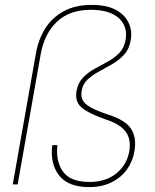

<svg xmlns="http://www.w3.org/2000/svg" viewBox="-20 -752 631 783"><path d="M343 11Q259 11 221.5 -36Q184 -83 193 -160H214Q207 -94 237 -52Q267 -10 346 -10Q411 -10 454 -44.5Q497 -79 507 -134Q513 -167 504.5 -192Q496 -217 472.5 -235Q449 -253 408 -266Q338 -291 311.5 -314.5Q285 -338 292 -381Q298 -414 318 -435Q338 -456 365 -471Q392 -486 419 -500.5Q446 -515 466 -535.5Q486 -556 492 -588Q502 -644 464.5 -678Q427 -712 350 -712Q264 -712 212.5 -663.5Q161 -615 146 -531L52 0H32L127 -537Q137 -592 164.5 -636Q192 -680 239.5 -706Q287 -732 353 -732Q416 -732 453 -711.5Q490 -691 505 -658Q520 -625 513 -588Q507 -552 486.5 -529.5Q466 -507 438.5 -491Q411 -475 384 -460.5Q357 -446 337.5 -428Q318 -410 313 -382Q309 -361 317 -344.5Q325 -328 350 -314Q375 -300 423 -284Q492 -262 515 -226Q538 -190 528 -134Q521 -93 497 -60Q473 -27 434 -8Q395 11 343 11Z"/></svg>

Font: DM Sans 17pt Thin
Style: Italic
Weight: 250
Italic angle: -10°
Version: Version 4.004;gftools[0.9.30]